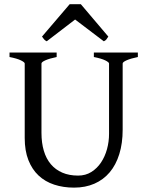

<svg xmlns="http://www.w3.org/2000/svg" viewBox="-20 -860 694 895"><path d="M622.6 -594.2Q589.4 -587.4 570.6 -579.1Q551.8 -570.8 551.8 -564V-255.9Q551.8 -191.9 536.1 -141.6Q520.5 -91.3 491.2 -56.6Q461.9 -22 419.9 -3.7Q377.9 14.6 325.2 14.6Q274.9 14.6 232.7 0.7Q190.4 -13.2 159.9 -41.7Q129.4 -70.3 112.3 -113.8Q95.2 -157.2 95.2 -216.8V-564Q95.2 -569.8 77.4 -578.6Q59.6 -587.4 24.4 -594.2V-615.2H244.1V-594.2Q210.9 -587.4 192.1 -579.1Q173.3 -570.8 173.3 -564V-241.2Q173.3 -194.3 184.3 -157.2Q195.3 -120.1 217 -94.5Q238.8 -68.8 270.5 -55.2Q302.2 -41.5 344.2 -41.5Q378.9 -41.5 405.8 -58.3Q432.6 -75.2 450.9 -102.5Q469.2 -129.9 478.8 -164.8Q488.3 -199.7 488.3 -235.8V-564Q488.3 -569.8 470.5 -578.6Q452.6 -587.4 417.5 -594.2V-615.2H622.6ZM484.9 -689.5Q479 -680.2 475.6 -675.8Q472.2 -671.4 463.9 -667.5L330.1 -769L197.8 -667.5Q193.8 -669.4 191.2 -671.4Q188.5 -673.3 186.3 -675.8Q184.1 -678.2 181.6 -681.6Q179.2 -685.1 175.8 -689.5L304.7 -840.3H356.9Z"/></svg>

Font: Gentium Plus Eur
Style: Regular
Weight: 400
Designer: J. Victor Gaultney, Annie Olsen, Iska Routamaa, Becca Hirsbrunner
Foundry: SIL International
Version: Version 5.000